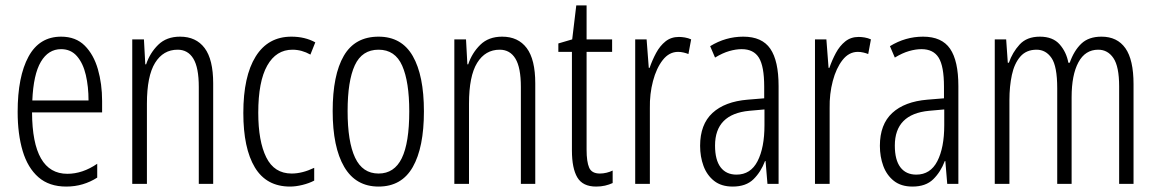

<svg xmlns="http://www.w3.org/2000/svg" viewBox="-20 -677 4260 707"><path d="M205 -542Q259 -542 292 -509Q325 -476 340.5 -422Q356 -368 356 -305V-263H98Q99 -37 228 -37Q284 -37 338 -74V-23Q313 -7 284.5 1.5Q256 10 224 10Q161 10 121.5 -24.5Q82 -59 63.5 -121Q45 -183 45 -265Q45 -395 85 -468.5Q125 -542 205 -542ZM205 -496Q158 -496 130.5 -449.5Q103 -403 99 -307H306Q306 -358 296 -401Q286 -444 263.5 -470Q241 -496 205 -496Z M643 -542Q702 -542 733.5 -500Q765 -458 765 -370V0H712V-357Q712 -428 692 -461Q672 -494 634 -494Q581 -494 551 -445.5Q521 -397 521 -295V0H467V-532H510L515 -440H518Q532 -482 562.5 -512Q593 -542 643 -542Z M1048 10Q961 10 918.5 -60.5Q876 -131 876 -261Q876 -396 921.5 -469Q967 -542 1053 -542Q1103 -542 1141 -521L1123 -476Q1091 -494 1057 -494Q997 -494 964 -435.5Q931 -377 931 -262Q931 -157 960.5 -97.5Q990 -38 1054 -38Q1093 -38 1137 -59V-12Q1118 -2 1093.5 4Q1069 10 1048 10Z M1541 -267Q1541 -134 1500 -62Q1459 10 1374 10Q1290 10 1247.5 -62.5Q1205 -135 1205 -268Q1205 -401 1246 -471.5Q1287 -542 1374 -542Q1459 -542 1500 -470.5Q1541 -399 1541 -267ZM1260 -268Q1260 -155 1287.5 -96.5Q1315 -38 1374 -38Q1432 -38 1459.5 -94.5Q1487 -151 1487 -267Q1487 -376 1461 -435Q1435 -494 1374 -494Q1313 -494 1286.5 -436.5Q1260 -379 1260 -268Z M1829 -542Q1888 -542 1919.5 -500Q1951 -458 1951 -370V0H1898V-357Q1898 -428 1878 -461Q1858 -494 1820 -494Q1767 -494 1737 -445.5Q1707 -397 1707 -295V0H1653V-532H1696L1701 -440H1704Q1718 -482 1748.5 -512Q1779 -542 1829 -542Z M2189 -38Q2201 -38 2213.5 -41Q2226 -44 2236 -49V-3Q2223 3 2208 6.5Q2193 10 2175 10Q2126 10 2106 -23.5Q2086 -57 2086 -123V-486H2036V-517L2087 -532L2102 -657H2140V-532H2234V-486H2140V-126Q2140 -81 2149.5 -59.5Q2159 -38 2189 -38Z M2480 -541Q2490 -541 2502 -539Q2514 -537 2525 -532L2515 -478Q2508 -481 2497.5 -483.5Q2487 -486 2477 -486Q2444 -486 2420.5 -456Q2397 -426 2384.5 -378.5Q2372 -331 2373 -279V0H2319V-532H2361L2369 -427H2372Q2382 -456 2396 -482Q2410 -508 2430.5 -524.5Q2451 -541 2480 -541Z M2717 -542Q2786 -542 2816.5 -497.5Q2847 -453 2847 -360V0H2806L2799 -84H2797Q2782 -44 2754.5 -17Q2727 10 2678 10Q2636 10 2609.5 -11Q2583 -32 2570.5 -66Q2558 -100 2558 -140Q2558 -219 2603.5 -261Q2649 -303 2733 -310L2794 -315V-358Q2794 -433 2774.5 -464.5Q2755 -496 2711 -496Q2690 -496 2665.5 -489Q2641 -482 2613 -465L2595 -507Q2652 -542 2717 -542ZM2739 -269Q2613 -257 2613 -141Q2613 -88 2633.5 -61Q2654 -34 2692 -34Q2744 -34 2769.5 -83.5Q2795 -133 2795 -216V-274Z M3142 -541Q3152 -541 3164 -539Q3176 -537 3187 -532L3177 -478Q3170 -481 3159.5 -483.5Q3149 -486 3139 -486Q3106 -486 3082.5 -456Q3059 -426 3046.5 -378.5Q3034 -331 3035 -279V0H2981V-532H3023L3031 -427H3034Q3044 -456 3058 -482Q3072 -508 3092.5 -524.5Q3113 -541 3142 -541Z M3379 -542Q3448 -542 3478.5 -497.5Q3509 -453 3509 -360V0H3468L3461 -84H3459Q3444 -44 3416.5 -17Q3389 10 3340 10Q3298 10 3271.5 -11Q3245 -32 3232.5 -66Q3220 -100 3220 -140Q3220 -219 3265.5 -261Q3311 -303 3395 -310L3456 -315V-358Q3456 -433 3436.5 -464.5Q3417 -496 3373 -496Q3352 -496 3327.5 -489Q3303 -482 3275 -465L3257 -507Q3314 -542 3379 -542ZM3401 -269Q3275 -257 3275 -141Q3275 -88 3295.5 -61Q3316 -34 3354 -34Q3406 -34 3431.5 -83.5Q3457 -133 3457 -216V-274Z M4036 -542Q4094 -542 4124 -499.5Q4154 -457 4154 -367V0H4101V-359Q4101 -432 4080 -463Q4059 -494 4024 -494Q3976 -494 3951 -447.5Q3926 -401 3926 -319V0H3873V-352Q3873 -433 3852 -463.5Q3831 -494 3797 -494Q3759 -494 3737 -468.5Q3715 -443 3706 -401Q3697 -359 3697 -309V0H3643V-532H3685L3691 -446H3695Q3708 -484 3734.5 -513Q3761 -542 3809 -542Q3857 -542 3882 -513.5Q3907 -485 3914 -446H3919Q3935 -491 3962 -516.5Q3989 -542 4036 -542Z"/></svg>

Font: Noto Sans Sinhala UI ExtraCondensed Light
Style: Regular
Weight: 300
Width: 2
Designer: Jelle Bosma - Monotype Design Team
Foundry: Monotype Imaging Inc.
Version: Version 2.006; ttfautohint (v1.8.4.7-5d5b)